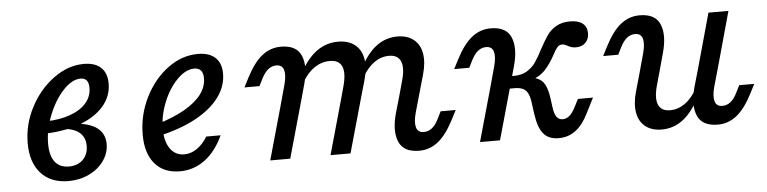

<svg xmlns="http://www.w3.org/2000/svg" viewBox="-35 -570 2907 728"><g transform="rotate(-5 1418.0 -206.5)"><path d="M59.5 -145Q59.5 -216.2 93.3 -281Q127.2 -345.8 182.4 -386Q237.6 -426.1 297.6 -426.1Q340 -426.1 362.5 -405Q385 -383.8 385 -344.1Q385 -296.7 353.8 -259.6Q322.7 -222.6 266.1 -200.8Q209.6 -179 134 -175.8L134.8 -221.8Q188.1 -222.6 228.2 -237.1Q268.3 -251.6 289.7 -276.5Q311.2 -301.4 311.2 -334.3Q311.2 -353 303.5 -362.4Q295.8 -371.8 280.5 -371.8Q247.9 -371.8 214.2 -335.9Q180.6 -300.1 158.5 -244.8Q136.4 -189.5 136.4 -136.5Q136.4 -90.7 154.6 -67.1Q172.9 -43.5 208 -43.5Q229.9 -43.5 246.3 -52.4Q262.8 -61.2 272.2 -77.6Q281.5 -93.9 281.5 -115.4Q281.5 -149.6 258.2 -168Q234.8 -186.4 189 -187.7L195.1 -204.5Q247.9 -206.5 284.2 -197.4Q320.6 -188.4 339 -167.9Q357.5 -147.5 357.5 -116.2Q357.5 -81.5 336.4 -52.1Q315.4 -22.6 279.9 -5.7Q244.4 11.3 201.6 11.3Q134.9 11.3 97.2 -30Q59.5 -71.2 59.5 -145Z M496.7 -139.2Q496.7 -213.2 529.4 -279.5Q562.2 -345.8 616.3 -386Q670.4 -426.1 731.1 -426.1Q774.5 -426.1 797.4 -404.9Q820.4 -383.6 820.4 -343.6Q820.4 -294.8 788.5 -252.5Q756.6 -210.2 697 -178.4Q637.3 -146.7 556.2 -129L557 -175Q618.9 -193.7 661 -218Q703.2 -242.2 725 -271Q746.8 -299.9 746.8 -332.5Q746.8 -352.4 738.2 -362.2Q729.5 -372.1 713.1 -372.1Q681 -372.1 648.5 -339.7Q616 -307.3 595.2 -256.3Q574.4 -205.3 574.4 -155.1Q574.4 -106.7 594 -79Q613.6 -51.3 647.6 -51.3Q672.7 -51.3 695.8 -67Q719 -82.7 736.1 -111.3H790.9Q763 -51.4 720.7 -20Q678.3 11.3 625.7 11.3Q564.6 11.3 530.6 -28.2Q496.7 -67.7 496.7 -139.2Z M1024.1 -356.8Q1007.1 -356.8 993.5 -346Q979.9 -335.2 968.7 -313.6L953.9 -284.2H896.7L914.8 -319.6Q943.6 -375.6 975.6 -400.9Q1007.5 -426.1 1047.4 -426.1Q1106.9 -426.1 1124.5 -384.5Q1142 -342.9 1123.3 -275.7L1104.2 -206.7H1028.1L1048.6 -281.5Q1058.2 -316.8 1052.4 -336.8Q1046.7 -356.8 1024.1 -356.8ZM1028.1 -206.7H1104.2L1046.1 0H970ZM1227.8 -355.9Q1196.2 -355.9 1169.4 -337.9Q1142.6 -319.8 1122 -285.2L1120.3 -322.7Q1148.3 -374.7 1184.3 -400.4Q1220.3 -426.1 1264.6 -426.1Q1304.1 -426.1 1328.5 -407.1Q1352.9 -388 1359.3 -352.8Q1365.7 -317.6 1352 -270.7L1333.7 -206.7H1257.5L1270.9 -255.9Q1284.4 -305.2 1273.6 -330.6Q1262.8 -355.9 1227.8 -355.9ZM1257.5 -206.7H1333.7L1275.5 0H1199.4ZM1453.2 -355.9Q1423.1 -355.9 1397.1 -337.9Q1371.1 -319.8 1351.5 -285.2L1349.7 -322.7Q1376.9 -374.7 1412.1 -400.4Q1447.2 -426.1 1490.7 -426.1Q1528.6 -426.1 1552.5 -407.1Q1576.5 -388.1 1582.4 -353.7Q1588.4 -319.2 1575.5 -273.9L1556.4 -206.7H1480.3L1494.5 -257.9Q1507.9 -305.5 1497.2 -330.7Q1486.5 -355.9 1453.2 -355.9ZM1559.7 -56.6Q1576.6 -56.6 1590.6 -67.4Q1604.6 -78.2 1615.1 -99.8L1629.8 -129.2H1687.1L1668.9 -93.8Q1640.1 -37.8 1608.2 -12.5Q1576.2 12.7 1536.3 12.7Q1476.8 12.7 1459.3 -28.9Q1441.7 -70.5 1460.5 -137.7L1480.3 -206.7H1556.4L1535.2 -131.9Q1525.6 -96.6 1531.3 -76.6Q1537 -56.6 1559.7 -56.6Z M1822.5 -356.8Q1805.5 -356.8 1791.9 -346Q1778.3 -335.2 1767.1 -313.6L1752.3 -284.2H1695L1713.2 -319.6Q1742 -375.6 1774 -400.9Q1805.9 -426.1 1845.8 -426.1Q1905.3 -426.1 1922.9 -384.5Q1940.4 -342.9 1921.7 -275.7L1902.6 -206.7H1826.5L1847 -281.5Q1856.6 -316.8 1850.8 -336.8Q1845.1 -356.8 1822.5 -356.8ZM1826.5 -206.7H1902.6L1844.5 0H1768.4ZM1982.6 -87.7 1975.9 -136.6Q1972.8 -157.1 1966.1 -169.2Q1959.4 -181.3 1947.4 -186.7Q1935.4 -192.1 1916.8 -192.1H1879.3L1891.1 -238.8H1918.5Q1948.3 -238.8 1968.5 -251.3Q1988.6 -263.8 2001.1 -281.5Q2013.6 -299.3 2029.7 -330.7Q2046.7 -362.2 2059.7 -381.2Q2072.7 -400.2 2094.6 -413.2Q2116.5 -426.1 2148.2 -426.1Q2179.4 -426.1 2195.8 -413Q2212.3 -399.9 2212.3 -375.5Q2212.3 -353.4 2198.8 -339.8Q2185.3 -326.1 2162.6 -326.1Q2153.4 -326.1 2145.7 -328.4Q2137.9 -330.6 2130.4 -335.1Q2125.4 -337.8 2120.5 -339.6Q2115.5 -341.4 2110.5 -341.4Q2099.5 -341.4 2092 -332.7Q2084.5 -324 2074.9 -305.6Q2057.6 -272.9 2036.1 -249.6Q2014.7 -226.4 1971.4 -211.7L1986.3 -226Q2005 -222.8 2017.7 -213.8Q2030.5 -204.8 2037.6 -187.8Q2044.8 -170.8 2048.9 -143.5L2053.8 -106.5Q2057 -82.2 2065.5 -70.5Q2073.9 -58.9 2088.4 -58.9Q2102.8 -58.9 2114.7 -69.3Q2126.7 -79.7 2138 -102.4L2152.5 -130.6H2209.8L2180 -71.8Q2158.9 -29.7 2131.2 -9.2Q2103.5 11.3 2067.5 11.3Q2029.5 11.3 2009.8 -11.9Q1990 -35 1982.6 -87.7Z M2389.4 -356.8Q2372.5 -356.8 2358.8 -346Q2345.2 -335.2 2334 -313.6L2319.2 -284.2H2262L2280.1 -319.6Q2308.9 -375.6 2340.9 -400.9Q2372.8 -426.1 2412.8 -426.1Q2472.3 -426.1 2489.8 -384.5Q2507.3 -342.9 2488.6 -275.7L2469.6 -206.7H2393.4L2413.9 -281.5Q2423.5 -316.8 2417.8 -336.8Q2412 -356.8 2389.4 -356.8ZM2497 -57.4Q2527.1 -57.4 2553.1 -75.5Q2579.1 -93.6 2598.8 -128.2L2600.6 -90.7Q2573.3 -38.7 2538.1 -13Q2502.9 12.7 2459.4 12.7Q2421.4 12.7 2397.4 -6.3Q2373.4 -25.3 2367.4 -59.8Q2361.4 -94.2 2374.3 -139.6L2393.4 -206.7H2469.6L2455.4 -155.8Q2442 -108.1 2452.7 -82.8Q2463.4 -57.4 2497 -57.4ZM2674 -413.4H2750.1L2692.8 -206.7H2616.6ZM2696.1 -56.6Q2713 -56.6 2727 -67.4Q2741 -78.2 2751.5 -99.8L2766.2 -129.2H2823.5L2805.3 -93.8Q2776.5 -37.8 2744.6 -12.5Q2712.6 12.7 2672.7 12.7Q2613.2 12.7 2595.7 -28.9Q2578.1 -70.5 2596.8 -137.7L2616.6 -206.7H2692.8L2671.6 -131.9Q2661.9 -96.6 2667.7 -76.6Q2673.4 -56.6 2696.1 -56.6Z"/></g></svg>

Font: Playfair Micro SmCond SmLight
Style: Italic
Weight: 360
Width: 4
Italic angle: -15.6°
Designer: Claus Eggers Sørensen
Foundry: Claus Eggers Sørensen
Version: Version 2.203;Glyphs 3.3 (3326)